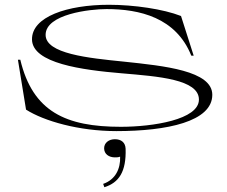

<svg xmlns="http://www.w3.org/2000/svg" viewBox="-20 -535 950 804"><path d="M467 14C680 14 869 -26 869 -138C869 -239 668 -259 498 -277C349 -292 171 -310 171 -389C171 -476 357 -497 426 -497C564 -497 717 -462 781 -302H791L738 -468C664 -497 541 -515 436 -515C262 -515 112 -465 114 -369C116 -270 323 -242 490 -228C642 -215 813 -203 813 -118C813 -34 620 -4 486 -4C256 -4 117 -67 65 -285H55L89 -76C164 -28 311 14 467 14ZM412 235 417 249C478 230 509 184 506 88C505 61 487 48 461 48C436 48 416 63 416 86C416 110 436 124 461 124C469 124 475 124 483 121C485 171 464 217 412 235Z"/></svg>

Font: Sprat Extended Light
Style: Regular
Weight: 300
Width: 9
Designer: Ethan Nakache
Foundry: Collletttivo
Version: Version 2.000;Glyphs 3.2 (3217)